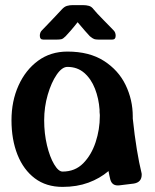

<svg xmlns="http://www.w3.org/2000/svg" viewBox="-20 -722 609 752"><path d="M225 10Q161 10 116.5 -23.5Q72 -57 48.5 -116Q25 -175 25 -251Q25 -326 52.5 -387Q80 -448 129 -484Q178 -520 244 -520Q330 -520 387 -483.5Q444 -447 472 -389Q500 -331 500 -266Q500 -262 500 -258Q507 -191 516 -136.5Q525 -82 534 -46Q535 -43 535 -38Q535 -8 504 -3L447 4Q419 7 412 -19Q408 -35 405 -52Q371 -23 326 -6.5Q281 10 225 10ZM225 -50Q274 -50 306 -82.5Q338 -115 354.5 -165Q371 -215 371 -268Q371 -268 371 -268.5Q371 -269 371 -272Q370 -277 370 -283Q370 -288 370 -292Q367 -336 352 -374.5Q337 -413 310 -436.5Q283 -460 244 -460Q223 -460 202 -429.5Q181 -399 167 -351Q153 -303 153 -251Q153 -199 164 -153Q175 -107 192 -78.5Q209 -50 225 -50ZM425 -603Q433 -595 433 -582Q433 -567 420 -567H365Q355 -567 349 -569Q343 -571 332 -580Q327 -585 313 -601Q299 -617 284 -635Q270 -617 256 -601Q242 -585 237 -580Q227 -570 220.5 -568.5Q214 -567 204 -567H149Q136 -567 136 -582Q136 -595 144 -603Q148 -607 159 -618.5Q170 -630 183 -643.5Q196 -657 207 -669Q218 -681 222 -685Q232 -696 242.5 -699Q253 -702 265 -702H304Q318 -702 328.5 -699Q339 -696 347 -685Q351 -680 361.5 -668.5Q372 -657 385.5 -643.5Q399 -630 410 -618.5Q421 -607 425 -603Z"/></svg>

Font: Yusei Magic
Style: Regular
Weight: 400
Designer: Tanukizamurai
Foundry: Yusei Magic Project
Version: Version 1.200